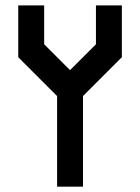

<svg xmlns="http://www.w3.org/2000/svg" viewBox="-20 -704 528 724"><path d="M48.8 -683.6H146.5V-537.1L244.1 -439.5L341.8 -537.1V-683.6H439.5V-488.3L293 -341.8V0H195.3V-341.8L48.8 -488.3Z"/></svg>

Font: BabelStone Runic Berhtwald
Style: Regular
Weight: 400
Designer: Andrew West
Foundry: BabelStone
Version: Version 7.004;November 9, 2023